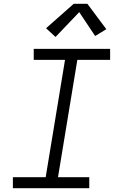

<svg xmlns="http://www.w3.org/2000/svg" viewBox="-20 -993 640 1013"><path d="M48 0V-58H221L323 -677H158V-735H561V-677H388L286 -58H451V0ZM273 -798 223 -844 369 -973H441L541 -839L482 -803L398 -929Z"/></svg>

Font: Iosevka Slab Light Extended
Style: Italic
Weight: 300
Width: 7
Italic angle: -9°
Monospace: yes
Designer: Belleve Invis
Foundry: Belleve Invis
Version: Version 11.1.0; ttfautohint (v1.8.3)